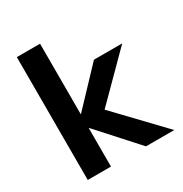

<svg xmlns="http://www.w3.org/2000/svg" viewBox="-169 -859 941 988"><g transform="rotate(-30 301.0 -365.0)"><path d="M69 0V-730H207V-312H209L406 -520H574L325 -270L583 0H415L209 -228H207V0Z"/></g></svg>

Font: M PLUS 2
Style: Bold
Weight: 700
Designer: Coji Morishita
Foundry: UNDERFOREST DESIGN
Version: Version 1.001